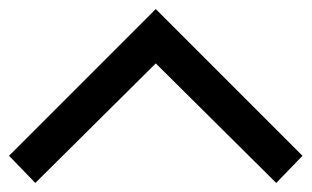

<svg xmlns="http://www.w3.org/2000/svg" viewBox="-20 -572 688 424"><path d="M648 -228 590 -168 324 -432 58 -168 0 -228 324 -552Z"/></svg>

Font: JetBrainsMono NF
Style: Regular
Weight: 400
Designer: Philipp Nurullin, Konstantin Bulenkov
Foundry: JetBrains
Version: Version 2.251; ttfautohint (v1.8.3);Nerd Fonts 2.2.2